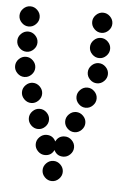

<svg xmlns="http://www.w3.org/2000/svg" viewBox="-50 -719 533 758"><g transform="rotate(5 216.0 -340.0)"><path d="M156 -12Q144 -24 144 -40Q144 -56 156 -68Q168 -80 184 -80Q200 -80 212 -68Q224 -56 224 -40Q224 -24 212 -12Q200 0 184 0Q168 0 156 -12ZM148 -180Q173 -180 184 -157Q195 -180 220 -180Q236 -180 248 -168Q260 -156 260 -140Q260 -124 248 -112Q236 -100 220 -100Q195 -100 184 -123Q173 -100 148 -100Q132 -100 120 -112Q108 -124 108 -140Q108 -156 120 -168Q132 -180 148 -180ZM228 -212Q216 -224 216 -240Q216 -256 228 -268Q240 -280 256 -280Q272 -280 284 -268Q296 -256 296 -240Q296 -224 284 -212Q272 -200 256 -200Q240 -200 228 -212ZM84 -212Q72 -224 72 -240Q72 -256 84 -268Q96 -280 112 -280Q128 -280 140 -268Q152 -256 152 -240Q152 -224 140 -212Q128 -200 112 -200Q96 -200 84 -212ZM264 -312Q252 -324 252 -340Q252 -356 264 -368Q276 -380 292 -380Q308 -380 320 -368Q332 -356 332 -340Q332 -324 320 -312Q308 -300 292 -300Q276 -300 264 -312ZM48 -312Q36 -324 36 -340Q36 -356 48 -368Q60 -380 76 -380Q92 -380 104 -368Q116 -356 116 -340Q116 -324 104 -312Q92 -300 76 -300Q60 -300 48 -312ZM300 -412Q288 -424 288 -440Q288 -456 300 -468Q312 -480 328 -480Q344 -480 356 -468Q368 -456 368 -440Q368 -424 356 -412Q344 -400 328 -400Q312 -400 300 -412ZM12 -412Q0 -424 0 -440Q0 -456 12 -468Q24 -480 40 -480Q56 -480 68 -468Q80 -456 80 -440Q80 -424 68 -412Q56 -400 40 -400Q24 -400 12 -412ZM300 -512Q288 -524 288 -540Q288 -556 300 -568Q312 -580 328 -580Q344 -580 356 -568Q368 -556 368 -540Q368 -524 356 -512Q344 -500 328 -500Q312 -500 300 -512ZM12 -512Q0 -524 0 -540Q0 -556 12 -568Q24 -580 40 -580Q56 -580 68 -568Q80 -556 80 -540Q80 -524 68 -512Q56 -500 40 -500Q24 -500 12 -512ZM300 -612Q288 -624 288 -640Q288 -656 300 -668Q312 -680 328 -680Q344 -680 356 -668Q368 -656 368 -640Q368 -624 356 -612Q344 -600 328 -600Q312 -600 300 -612ZM12 -612Q0 -624 0 -640Q0 -656 12 -668Q24 -680 40 -680Q56 -680 68 -668Q80 -656 80 -640Q80 -624 68 -612Q56 -600 40 -600Q24 -600 12 -612Z"/></g></svg>

Font: Dotrice Condensed
Style: Regular
Weight: 400
Width: 2
Monospace: yes
Designer: Paul Flo Williams
Foundry: His Deeds Are Dust
Version: Version 1.001